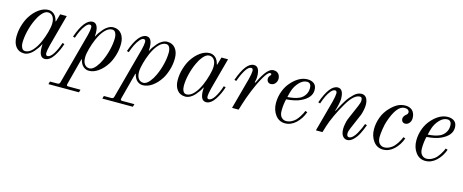

<svg xmlns="http://www.w3.org/2000/svg" viewBox="-39 -1038 4477 1858"><g transform="rotate(15 2199.0 -109.0)"><path d="M42 -125Q42 -186 60 -243Q78 -300 101 -335Q136 -390 182.5 -423Q229 -456 277 -456Q308 -456 333 -434.5Q358 -413 369 -368L373 -366L395 -444H461L376 -129Q362 -73 362 -49Q362 -22 380 -22Q408 -22 437 -66.5Q466 -111 489 -182L509 -176Q498 -142 484 -111.5Q470 -81 451 -51.5Q432 -22 409 -5Q386 12 362 12Q304 12 304 -90L305 -117L302 -119Q294 -100 280 -80Q266 -60 247 -38Q228 -16 203 -2Q178 12 154 12Q101 12 71.5 -25.5Q42 -63 42 -125ZM114 -85Q114 -56 125 -34Q136 -12 160 -12Q196 -12 231 -49Q266 -86 294 -150Q314 -196 329 -250.5Q344 -305 344 -340Q344 -384 326 -408Q308 -432 277 -432Q260 -432 244 -421Q228 -410 214 -392.5Q200 -375 189.5 -357.5Q179 -340 170 -320Q144 -264 129 -201Q114 -138 114 -85Z M736 -104Q736 -60 754 -36Q772 -12 803 -12Q820 -12 836 -23Q852 -34 866 -51.5Q880 -69 890.5 -86.5Q901 -104 910 -124Q936 -180 951 -243Q966 -306 966 -359Q966 -388 955 -410Q944 -432 920 -432Q884 -432 849 -395Q814 -358 786 -294Q766 -248 751 -193.5Q736 -139 736 -104ZM460 238 468 210H542Q554 210 560 205Q566 200 569 188L706 -321Q718 -369 718 -395Q718 -410 713.5 -416Q709 -422 698 -422Q680 -422 658.5 -396Q637 -370 620.5 -335.5Q604 -301 591 -262L571 -268Q637 -456 719 -456Q736 -456 747.5 -447Q759 -438 765 -423Q771 -408 773.5 -393Q776 -378 776 -361L775 -327L778 -325Q786 -344 800 -364Q814 -384 833 -406Q852 -428 877 -442Q902 -456 926 -456Q979 -456 1008.5 -418.5Q1038 -381 1038 -319Q1038 -258 1020 -201Q1002 -144 979 -109Q944 -54 897.5 -21Q851 12 803 12Q772 12 747 -9.5Q722 -31 711 -76L707 -78L637 188Q634 200 637 205Q640 210 652 210H774L766 238Z M1276 -104Q1276 -60 1294 -36Q1312 -12 1343 -12Q1360 -12 1376 -23Q1392 -34 1406 -51.5Q1420 -69 1430.5 -86.5Q1441 -104 1450 -124Q1476 -180 1491 -243Q1506 -306 1506 -359Q1506 -388 1495 -410Q1484 -432 1460 -432Q1424 -432 1389 -395Q1354 -358 1326 -294Q1306 -248 1291 -193.5Q1276 -139 1276 -104ZM1000 238 1008 210H1082Q1094 210 1100 205Q1106 200 1109 188L1246 -321Q1258 -369 1258 -395Q1258 -410 1253.5 -416Q1249 -422 1238 -422Q1220 -422 1198.5 -396Q1177 -370 1160.5 -335.5Q1144 -301 1131 -262L1111 -268Q1177 -456 1259 -456Q1276 -456 1287.5 -447Q1299 -438 1305 -423Q1311 -408 1313.5 -393Q1316 -378 1316 -361L1315 -327L1318 -325Q1326 -344 1340 -364Q1354 -384 1373 -406Q1392 -428 1417 -442Q1442 -456 1466 -456Q1519 -456 1548.5 -418.5Q1578 -381 1578 -319Q1578 -258 1560 -201Q1542 -144 1519 -109Q1484 -54 1437.5 -21Q1391 12 1343 12Q1312 12 1287 -9.5Q1262 -31 1251 -76L1247 -78L1177 188Q1174 200 1177 205Q1180 210 1192 210H1314L1306 238Z M1658 -125Q1658 -186 1676 -243Q1694 -300 1717 -335Q1752 -390 1798.5 -423Q1845 -456 1893 -456Q1924 -456 1949 -434.5Q1974 -413 1985 -368L1989 -366L2011 -444H2077L1992 -129Q1978 -73 1978 -49Q1978 -22 1996 -22Q2024 -22 2053 -66.5Q2082 -111 2105 -182L2125 -176Q2114 -142 2100 -111.5Q2086 -81 2067 -51.5Q2048 -22 2025 -5Q2002 12 1978 12Q1920 12 1920 -90L1921 -117L1918 -119Q1910 -100 1896 -80Q1882 -60 1863 -38Q1844 -16 1819 -2Q1794 12 1770 12Q1717 12 1687.5 -25.5Q1658 -63 1658 -125ZM1730 -85Q1730 -56 1741 -34Q1752 -12 1776 -12Q1812 -12 1847 -49Q1882 -86 1910 -150Q1930 -196 1945 -250.5Q1960 -305 1960 -340Q1960 -384 1942 -408Q1924 -432 1893 -432Q1876 -432 1860 -421Q1844 -410 1830 -392.5Q1816 -375 1805.5 -357.5Q1795 -340 1786 -320Q1760 -264 1745 -201Q1730 -138 1730 -85Z M2188 -268Q2254 -456 2335 -456Q2393 -456 2393 -354Q2393 -326 2384 -296L2391 -294Q2406 -326 2419.5 -350Q2433 -374 2451.5 -400.5Q2470 -427 2490.5 -441.5Q2511 -456 2531 -456Q2564 -456 2581 -436Q2598 -416 2598 -387Q2598 -361 2581 -340.5Q2564 -320 2536 -320Q2519 -320 2508 -332Q2497 -344 2497 -362Q2497 -380 2509 -394Q2519 -404 2519 -409Q2519 -412 2518.5 -414.5Q2518 -417 2515 -419Q2512 -421 2506 -421Q2483 -421 2444 -353Q2405 -285 2372.5 -204.5Q2340 -124 2321 -62L2302 0H2236L2320 -310Q2335 -370 2335 -395Q2335 -422 2316 -422Q2288 -422 2259 -374.5Q2230 -327 2208 -262Z M2634 -158Q2634 -218 2656 -277Q2678 -336 2722 -381Q2794 -456 2872 -456Q2912 -456 2937.5 -436Q2963 -416 2963 -372Q2963 -294 2862 -247Q2810 -222 2720 -215Q2706 -159 2706 -98Q2706 -54 2726 -33Q2746 -12 2773 -12Q2800 -12 2826 -25Q2852 -38 2868 -55.5Q2884 -73 2898.5 -95.5Q2913 -118 2919 -131Q2925 -144 2929 -155L2950 -148Q2926 -80 2877 -34Q2828 12 2768 12Q2708 12 2671 -37.5Q2634 -87 2634 -158ZM2726 -240Q2799 -245 2843 -265Q2874 -279 2894.5 -309Q2915 -339 2915 -378Q2915 -406 2903.5 -419Q2892 -432 2873 -432Q2832 -432 2797 -395Q2762 -358 2746 -313Q2734 -279 2726 -240Z M3028 -268Q3094 -456 3175 -456Q3233 -456 3233 -354Q3233 -334 3223.5 -292.5Q3214 -251 3207 -233L3210 -230Q3214 -236 3227 -261.5Q3240 -287 3249 -303Q3258 -319 3274 -344.5Q3290 -370 3305 -387Q3320 -404 3338 -421.5Q3356 -439 3375 -447.5Q3394 -456 3414 -456Q3444 -456 3461.5 -431.5Q3479 -407 3479 -360Q3479 -338 3472.5 -307Q3466 -276 3459 -258L3395 -109Q3379 -74 3379 -50Q3379 -36 3384.5 -27Q3390 -18 3402 -18Q3420 -18 3439 -35.5Q3458 -53 3474 -81.5Q3490 -110 3500.5 -133.5Q3511 -157 3520 -182L3540 -176Q3522 -125 3501.5 -85Q3481 -45 3451.5 -16.5Q3422 12 3391 12Q3364 12 3345.5 -12Q3327 -36 3327 -84Q3327 -106 3333 -136Q3339 -166 3347 -186L3411 -335Q3427 -370 3427 -394Q3427 -426 3405 -426Q3344 -426 3278 -313Q3238 -246 3207 -178.5Q3176 -111 3162 -66L3142 0H3076L3160 -310Q3175 -370 3175 -395Q3175 -422 3156 -422Q3136 -422 3115 -397Q3094 -372 3078 -338Q3062 -304 3048 -262Z M3616 -158Q3616 -218 3638 -277Q3660 -336 3704 -381Q3739 -418 3774.5 -437Q3810 -456 3854 -456Q3872 -456 3888 -451Q3904 -446 3918 -435Q3932 -424 3941 -403.5Q3950 -383 3950 -356Q3950 -326 3933 -306Q3916 -286 3893 -286Q3874 -286 3864 -298Q3854 -310 3854 -324Q3854 -352 3886 -376Q3897 -385 3897 -402Q3897 -412 3886 -422Q3875 -432 3850 -432Q3772 -432 3714 -258Q3703 -226 3695.5 -176Q3688 -126 3688 -98Q3688 -54 3708 -33Q3728 -12 3755 -12Q3782 -12 3808 -25Q3834 -38 3850 -55.5Q3866 -73 3880.5 -95.5Q3895 -118 3901 -131Q3907 -144 3911 -155L3932 -148Q3908 -80 3859 -34Q3810 12 3750 12Q3690 12 3653 -37.5Q3616 -87 3616 -158Z M4040 -158Q4040 -218 4062 -277Q4084 -336 4128 -381Q4200 -456 4278 -456Q4318 -456 4343.5 -436Q4369 -416 4369 -372Q4369 -294 4268 -247Q4216 -222 4126 -215Q4112 -159 4112 -98Q4112 -54 4132 -33Q4152 -12 4179 -12Q4206 -12 4232 -25Q4258 -38 4274 -55.5Q4290 -73 4304.5 -95.5Q4319 -118 4325 -131Q4331 -144 4335 -155L4356 -148Q4332 -80 4283 -34Q4234 12 4174 12Q4114 12 4077 -37.5Q4040 -87 4040 -158ZM4132 -240Q4205 -245 4249 -265Q4280 -279 4300.5 -309Q4321 -339 4321 -378Q4321 -406 4309.5 -419Q4298 -432 4279 -432Q4238 -432 4203 -395Q4168 -358 4152 -313Q4140 -279 4132 -240Z"/></g></svg>

Font: Old Standard TT
Style: Italic
Weight: 400
Italic angle: -15.2°
Designer: Alexey Kryukov <alexios@thessalonica.org.ru>
Version: Version 2.2